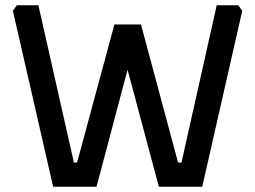

<svg xmlns="http://www.w3.org/2000/svg" viewBox="-20 -710 970 730"><path d="M29 -669 44 -690H126L261 -92H273L415 -617H516L657 -92H670L804 -690H886L901 -669L749 0H584L465 -445L347 0H182Z"/></svg>

Font: Oxanium ExtraLight Medium
Style: Regular
Weight: 500
Version: Version 2.000